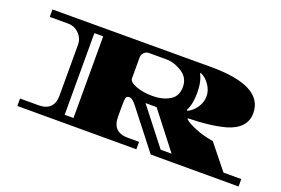

<svg xmlns="http://www.w3.org/2000/svg" viewBox="-80 -801 1525 1043"><g transform="rotate(20 682.5 -279.5)"><path d="M1352 -43V0H844L673 -219Q647 -253 630 -253Q613 -253 610 -241.5Q607 -230 607 -195V-132Q607 -43 696 -43H761V0H73V-43H179Q269 -43 269 -132V-425Q269 -462 242.5 -488.5Q216 -515 179 -515H73V-558Q843 -559 989 -559Q1291 -559 1291 -401Q1291 -356 1262.5 -325.5Q1234 -295 1182 -280Q1094 -256 967 -254V-248Q988 -230 1033.5 -211.5Q1079 -193 1136 -184L1249 -43ZM331 -43H382V-515H331ZM607 -474V-354Q607 -333 648 -317.5Q689 -302 745 -302Q801 -302 842 -326Q883 -350 883 -404Q883 -458 837.5 -486.5Q792 -515 747 -515H647Q630 -515 618.5 -503Q607 -491 607 -474ZM722 -253 886 -43H949Q841 -183 786 -253ZM949 -509 945 -506Q967 -467 967 -400Q967 -333 945 -294L949 -291Q979 -304 1000 -335Q1021 -366 1021 -400Q1021 -434 1000 -465Q979 -496 949 -509Z"/></g></svg>

Font: Diplomata SC
Style: Regular
Weight: 400
Width: 7
Designer: Eduardo Rodriguez Tunni
Foundry: Eduardo Rodriguez Tunni
Version: Version 1.001